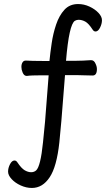

<svg xmlns="http://www.w3.org/2000/svg" viewBox="-20 -746 540 951"><path d="M108 -446Q138 -444 190 -444H225Q229 -485 236 -532Q243 -580 258 -624.5Q273 -669 299 -697.5Q325 -726 367 -726Q396 -726 423 -713.5Q450 -701 467.5 -682.5Q485 -664 485 -646Q485 -628 475.5 -609Q466 -590 453 -590Q445 -590 439 -599Q419 -630 402.5 -639Q386 -648 369 -648Q360 -648 351 -643Q322 -625 307 -445H359Q388 -445 430 -448H431Q446 -448 453 -431Q460 -417 460 -404Q460 -372 439 -372Q416 -372 395 -373Q374 -374 358 -374H302Q289 -207 284 -147.5Q279 -88 274 -41Q261 80 226 132Q191 185 138 185Q110 185 82.5 172.5Q55 160 37.5 141Q20 122 20 104Q20 86 29.5 67.5Q39 49 52 49Q60 49 66 58Q86 88 102.5 97.5Q119 107 134 107Q149 107 159 98Q181 78 193 -41Q198 -85 203 -142Q217 -329 221 -373H189Q132 -373 114 -370H113H112Q99 -370 92 -387Q86 -401 86 -414.5Q86 -428 91.5 -437Q97 -446 108 -446Z"/></svg>

Font: Moon Stars Kai HW
Style: Bold
Weight: 700
Designer: GuiWonder
Version: Version 1.101